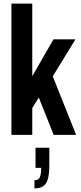

<svg xmlns="http://www.w3.org/2000/svg" viewBox="-20 -744 446 1059"><path d="M43 0V-724H158V-324L275 -527H396L271 -323L400 0H276L194 -206L158 -148V0ZM170 295V250Q191 250 199 235Q207 220 207 182H176V71H252V166Q252 214 244.5 242Q237 270 219 282.5Q201 295 170 295Z"/></svg>

Font: Archivo ExtraCondensed
Style: Bold
Weight: 700
Width: 2
Designer: Hector Gatti
Foundry: Omnibus-Type
Version: Version 2.001